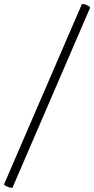

<svg xmlns="http://www.w3.org/2000/svg" viewBox="-71 -757 465 949"><path d="M-9 170Q-11 173 -22 170Q-33 167 -42.5 162Q-52 157 -51 154L333 -735Q335 -739 346 -736Q357 -733 366.5 -727.5Q376 -722 374 -718Z"/></svg>

Font: Cormorant Light
Style: Bold Italic
Weight: 700
Italic angle: -10°
Version: Version 4.000